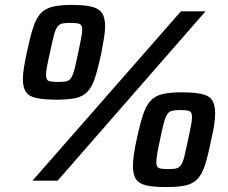

<svg xmlns="http://www.w3.org/2000/svg" viewBox="-20 -734 925 780"><path d="M209 -329Q133 -329 103 -344.5Q73 -360 73 -413Q73 -433 77.5 -461Q82 -489 90 -526Q103 -586 115 -623Q127 -660 145 -679.5Q163 -699 193 -706.5Q223 -714 271 -714Q322 -714 351.5 -707Q381 -700 394 -681.5Q407 -663 407 -627Q407 -607 402.5 -579.5Q398 -552 391 -515Q378 -455 366 -418Q354 -381 335.5 -361.5Q317 -342 287 -335.5Q257 -329 209 -329ZM112 0 715 -688H815L214 0ZM215 -401Q236 -401 248.5 -403.5Q261 -406 268.5 -417Q276 -428 282.5 -452.5Q289 -477 298 -521Q305 -556 309.5 -578Q314 -600 314 -613Q314 -633 303 -637Q292 -641 266 -641Q245 -641 233 -638.5Q221 -636 213 -625Q205 -614 198.5 -589Q192 -564 183 -521Q175 -486 171 -464Q167 -442 167 -429Q167 -409 178.5 -405Q190 -401 215 -401ZM657 26Q605 26 575.5 19.5Q546 13 533 -5.5Q520 -24 520 -60Q520 -99 536 -172Q549 -232 561.5 -269Q574 -306 592.5 -325.5Q611 -345 641 -352Q671 -359 719 -359Q795 -359 824.5 -343Q854 -327 854 -274Q854 -253 850 -225.5Q846 -198 837 -162Q825 -101 813 -64Q801 -27 783 -7.5Q765 12 735 19Q705 26 657 26ZM662 -47Q683 -47 695 -49.5Q707 -52 715 -63Q723 -74 729 -98.5Q735 -123 744 -166Q752 -202 756 -224Q760 -246 760 -259Q760 -279 749 -283Q738 -287 712 -287Q692 -287 679.5 -284Q667 -281 659.5 -270Q652 -259 645.5 -234.5Q639 -210 630 -166Q615 -98 615 -75Q615 -55 626 -51Q637 -47 662 -47Z"/></svg>

Font: Saira
Style: Bold Italic
Weight: 700
Italic angle: -12°
Designer: Hector Gatti with collaboration of the Omnibus-Type team
Foundry: Omnibus-Type
Version: Version 1.100; ttfautohint (v1.8.3)